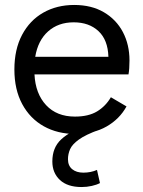

<svg xmlns="http://www.w3.org/2000/svg" viewBox="-20 -530 576 774"><path d="M284 10Q212 10 156.5 -21Q101 -52 69.5 -110.5Q38 -169 38 -250Q38 -331 69 -389.5Q100 -448 154.5 -479Q209 -510 279 -510Q349 -510 399 -480.5Q449 -451 475.5 -400.5Q502 -350 502 -286Q502 -269 501 -255Q500 -241 498 -230H119Q123 -152 166 -106Q209 -60 282 -60Q337 -60 371.5 -81Q406 -102 427 -138L490 -101Q462 -50 409.5 -20Q357 10 284 10ZM122 -301H417Q415 -369 377 -404.5Q339 -440 277 -440Q215 -440 174 -403.5Q133 -367 122 -301ZM309 224Q252 224 221.5 195.5Q191 167 191 121Q191 65 226.5 32Q262 -1 336 -28L380 -7Q325 13 298 32.5Q271 52 262.5 71.5Q254 91 254 112Q254 138 271 152Q288 166 316 166Q346 166 371 155L383 208Q370 215 350 219.5Q330 224 309 224Z"/></svg>

Font: Prodigy Sans
Style: Regular
Weight: 400
Designer: Wei Huang
Foundry: Wei Huang
Version: Version 1.003; ttfautohint (v1.8.3)